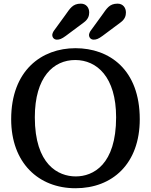

<svg xmlns="http://www.w3.org/2000/svg" viewBox="-20 -1001 811 1031"><path d="M40 -360.8C40 -127 186.5 9.8 385.3 9.8C584 9.8 730.5 -122.1 730.5 -360.8C730.5 -627.9 566.9 -742.2 385.3 -742.2C203.6 -742.2 40 -623 40 -360.8ZM386.7 -53.7C293 -53.7 167 -116.7 167 -371.1C167 -587.9 267.6 -678.7 383.8 -678.7C500 -678.7 603.5 -587.9 603.5 -371.1C603.5 -116.7 480.5 -53.7 386.7 -53.7ZM482.9 -788.1C497.1 -788.1 508.3 -792 530.3 -808.1L627.9 -880.9C650.9 -897.9 656.2 -916.5 656.2 -934.1C656.2 -959 640.6 -981.4 611.3 -981.4C566.9 -981.4 553.2 -955.1 526.9 -918.5L466.8 -835.9C462.4 -830.1 458 -819.3 458 -813.5C458 -799.3 467.8 -788.1 482.9 -788.1ZM285.6 -788.1C299.8 -788.1 311 -792 333 -808.1L430.7 -880.9C453.6 -897.9 459 -916.5 459 -934.1C459 -959 443.4 -981.4 414.1 -981.4C369.6 -981.4 356 -955.1 329.6 -918.5L269.5 -835.9C265.1 -830.1 260.7 -819.3 260.7 -813.5C260.7 -799.3 270.5 -788.1 285.6 -788.1Z"/></svg>

Font: Arbutus Slab
Style: Regular
Weight: 400
Designer: Karolina Lach
Foundry: Karolina Lach
Version: Version 1.001